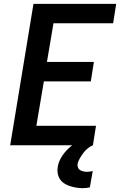

<svg xmlns="http://www.w3.org/2000/svg" viewBox="-20 -755 640 998"><path d="M33 0 154 -735H584L568 -634H258L224 -433H468L452 -332H208L169 -101H479L463 0ZM408 223Q391 223 374.5 220Q358 217 342.5 212Q327 207 313.5 198Q300 189 291.5 176Q283 163 280 146.5Q277 130 280 113Q285 82 304.5 53.5Q324 25 350.5 4Q377 -17 408 -29.5Q439 -42 470 -45L463 0Q448 6 435 17Q422 28 412.5 41Q403 54 394.5 68.5Q386 83 383 98Q382 107 385.5 116Q389 125 397 129.5Q405 134 414 136Q423 138 432 138Q440 138 447 137Q454 136 462 134L447 219Q438 221 428 222Q418 223 408 223Z"/></svg>

Font: Iosevka Extended
Style: Bold Italic
Weight: 700
Width: 7
Italic angle: -9°
Monospace: yes
Designer: Belleve Invis
Foundry: Belleve Invis
Version: Version 32.5.0; ttfautohint (v1.8.4)